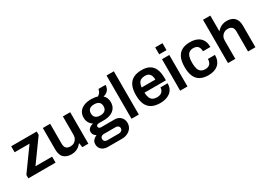

<svg xmlns="http://www.w3.org/2000/svg" viewBox="6 -1659 3866 2778"><g transform="rotate(-30 1939.5 -270.5)"><path d="M24 0V-57L290 -426H41V-526H468V-470L201 -100H479V0Z M741 12Q665 12 617.5 -29.5Q570 -71 570 -171V-526H692V-193Q692 -165 698.5 -146.5Q705 -128 717.5 -116.5Q730 -105 748 -100Q766 -95 788 -95Q821 -95 847.5 -111Q874 -127 889.5 -155.5Q905 -184 905 -220V-526H1027V0H926L916 -70H909Q891 -46 866.5 -27.5Q842 -9 810.5 1.5Q779 12 741 12Z M1244 182Q1209 182 1178 168Q1147 154 1128 126.5Q1109 99 1109 59Q1109 15 1134.5 -10.5Q1160 -36 1191 -49Q1168 -61 1153.5 -81Q1139 -101 1139 -129Q1139 -167 1167 -189.5Q1195 -212 1231 -219Q1194 -242 1174.5 -278Q1155 -314 1155 -360Q1155 -415 1181.5 -454.5Q1208 -494 1259 -516Q1310 -538 1382 -538Q1411 -538 1438 -534Q1465 -530 1487 -522Q1522 -543 1535 -569.5Q1548 -596 1549 -613H1668Q1668 -578 1654.5 -551Q1641 -524 1617 -506.5Q1593 -489 1559 -481Q1584 -459 1597 -428Q1610 -397 1610 -360Q1610 -305 1584.5 -265Q1559 -225 1509.5 -203Q1460 -181 1388 -181H1307Q1286 -181 1274.5 -172Q1263 -163 1263 -147Q1263 -134 1273.5 -124Q1284 -114 1303 -114H1533Q1592 -114 1630.5 -75.5Q1669 -37 1669 23Q1669 68 1645.5 104Q1622 140 1580 161Q1538 182 1482 182ZM1288 94H1481Q1500 94 1514.5 87.5Q1529 81 1537.5 69Q1546 57 1546 42Q1546 16 1529.5 3Q1513 -10 1489 -10H1288Q1264 -10 1248 4.5Q1232 19 1232 42Q1232 65 1247.5 79.5Q1263 94 1288 94ZM1383 -267Q1436 -267 1462.5 -291.5Q1489 -316 1489 -360Q1489 -404 1462.5 -428Q1436 -452 1383 -452Q1330 -452 1303.5 -428Q1277 -404 1277 -360Q1277 -331 1288.5 -310Q1300 -289 1323.5 -278Q1347 -267 1383 -267Z M1748 0V-723H1870V0Z M2226 12Q2142 12 2086 -17.5Q2030 -47 2002 -108Q1974 -169 1974 -263Q1974 -358 2002 -418.5Q2030 -479 2086 -508.5Q2142 -538 2226 -538Q2302 -538 2353.5 -509.5Q2405 -481 2431 -422Q2457 -363 2457 -269V-233H2099Q2101 -184 2114 -150.5Q2127 -117 2154.5 -100.5Q2182 -84 2227 -84Q2250 -84 2270 -90Q2290 -96 2305 -108.5Q2320 -121 2328.5 -140Q2337 -159 2337 -184H2457Q2457 -134 2439.5 -97Q2422 -60 2390.5 -36Q2359 -12 2317 0Q2275 12 2226 12ZM2101 -319H2330Q2330 -352 2322.5 -375Q2315 -398 2301.5 -413Q2288 -428 2269 -434.5Q2250 -441 2226 -441Q2187 -441 2160.5 -428Q2134 -415 2120 -388Q2106 -361 2101 -319Z M2561 -607V-723H2683V-607ZM2561 0V-526H2683V0Z M3032 12Q2950 12 2895.5 -17.5Q2841 -47 2814 -108Q2787 -169 2787 -263Q2787 -358 2814.5 -418.5Q2842 -479 2896.5 -508.5Q2951 -538 3032 -538Q3085 -538 3126 -525Q3167 -512 3196.5 -485.5Q3226 -459 3241 -420Q3256 -381 3256 -329H3132Q3132 -366 3121 -390Q3110 -414 3087.5 -426.5Q3065 -439 3030 -439Q2989 -439 2963 -420Q2937 -401 2924.5 -363.5Q2912 -326 2912 -269V-256Q2912 -200 2924.5 -162Q2937 -124 2964 -105.5Q2991 -87 3035 -87Q3069 -87 3091.5 -99.5Q3114 -112 3126 -137Q3138 -162 3138 -197H3256Q3256 -148 3241 -109Q3226 -70 3197 -43Q3168 -16 3126.5 -2Q3085 12 3032 12Z M3360 0V-723H3482V-466H3489Q3506 -487 3529 -503Q3552 -519 3581.5 -528.5Q3611 -538 3647 -538Q3697 -538 3735.5 -520Q3774 -502 3796 -462Q3818 -422 3818 -355V0H3695V-333Q3695 -361 3688.5 -379.5Q3682 -398 3669.5 -409.5Q3657 -421 3639 -426Q3621 -431 3599 -431Q3566 -431 3539.5 -415Q3513 -399 3497.5 -371Q3482 -343 3482 -306V0Z"/></g></svg>

Font: Archivo SemiBold SemiBold
Style: Regular
Weight: 600
Version: Version 2.001